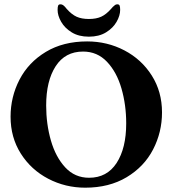

<svg xmlns="http://www.w3.org/2000/svg" viewBox="-20 -856 800 890"><path d="M29 0ZM29 -315Q29 -407 70.5 -487Q112 -567 192.5 -615.5Q273 -664 384 -664Q477 -664 556.5 -622.5Q636 -581 683.5 -506Q731 -431 731 -335Q731 -243 689.5 -163Q648 -83 567 -34.5Q486 14 375 14Q283 14 203.5 -27.5Q124 -69 76.5 -144Q29 -219 29 -315ZM565 -284Q565 -370 543 -446Q521 -522 476 -569.5Q431 -617 365 -617Q282 -617 238 -549Q194 -481 194 -367Q194 -281 216 -204.5Q238 -128 282.5 -80Q327 -32 393 -32Q476 -32 520.5 -100.5Q565 -169 565 -284ZM247 -810Q247 -824 249.5 -830Q252 -836 260 -836Q267 -836 272 -832.5Q277 -829 282 -823.5Q287 -818 289 -815Q312 -789 335 -778.5Q358 -768 392 -768Q426 -768 449 -778.5Q472 -789 495 -815Q497 -818 503 -824Q509 -830 513.5 -833Q518 -836 524 -836Q532 -836 534.5 -830Q537 -824 537 -810Q537 -784 520.5 -755Q504 -726 471.5 -706Q439 -686 392 -686Q345 -686 312.5 -706Q280 -726 263.5 -755Q247 -784 247 -810Z"/></svg>

Font: EB Garamond
Style: Bold
Weight: 700
Designer: Georg Duffner and Octavio Pardo
Foundry: Georg Duffner
Version: Version 1.000; ttfautohint (v1.6)